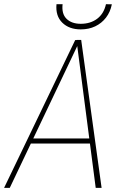

<svg xmlns="http://www.w3.org/2000/svg" viewBox="-48 -903 581 923"><path d="M327.6 -690.4 -1 0H-28.3L313.5 -710.4H336.9ZM412.1 0 322.3 -689.9 320.8 -710.9H342.3L440.4 0ZM394 -237.3 390.6 -212.9H95.2L98.6 -237.3ZM461.4 -882.8 489.7 -882.3Q482.4 -845.2 461.4 -818.1Q440.4 -791 409.7 -776.4Q378.9 -761.7 340.3 -761.7Q284.2 -761.7 251.2 -794.2Q218.3 -826.7 223.6 -882.8H252.9Q247.6 -836.4 272 -812.5Q296.4 -788.6 340.3 -788.6Q386.7 -788.6 418.9 -812.7Q451.2 -836.9 461.4 -882.8Z"/></svg>

Font: Roboto Condensed Thin
Style: Italic
Weight: 250
Italic angle: -12°
Designer: Christian Robertson
Foundry: Google
Version: Version 3.008; 2023